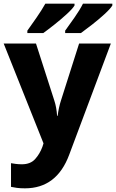

<svg xmlns="http://www.w3.org/2000/svg" viewBox="-20 -786 632 1046"><path d="M0 -549 217 -5 211 14Q197 52 171.5 80.5Q146 109 99 109Q82 109 66 107Q50 105 40 103V232Q54 235 72 237.5Q90 240 116 240Q289 240 357 57L584 -549H411L312 -238Q300 -201 294 -155H291Q288 -202 276 -238L176 -549ZM386 -766H227Q208 -732 179 -690Q150 -648 129 -619V-606H216Q241 -624 277 -652.5Q313 -681 344 -709.5Q375 -738 386 -756ZM592 -766H432Q415 -732 385.5 -690Q356 -648 335 -619V-606H421Q446 -624 482.5 -652.5Q519 -681 550 -709.5Q581 -738 592 -756Z"/></svg>

Font: Noto Sans UI Extra
Style: Regular
Weight: 800
Designer: Monotype Design Team
Foundry: Monotype Imaging Inc.
Version: Version 1.901